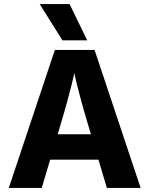

<svg xmlns="http://www.w3.org/2000/svg" viewBox="-20 -918 730 938"><path d="M23 0 248 -674H442L667 0H502L417 -286Q392 -369 377.5 -422.5Q363 -476 355.5 -506.5Q348 -537 345.5 -549.5Q343 -562 343 -562Q343 -562 340.5 -549.5Q338 -537 330.5 -506.5Q323 -476 308.5 -422.5Q294 -369 269 -286L184 0ZM199 -138V-262H514V-138ZM320 -898 406 -721H285L174 -898Z"/></svg>

Font: Hind Variable Light
Style: Regular
Weight: 300
Designer: Manushi Parikh, Satya Rajpurohit
Foundry: Indian Type Foundry
Version: Version 3.000